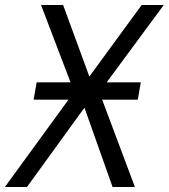

<svg xmlns="http://www.w3.org/2000/svg" viewBox="-28 -745 673 765"><path d="M245 -348H106L118 -417H253L135.5 -725H223.5L328 -440L536.5 -725H624.5L397 -417H533L521 -348H379L509.5 0H420.5L308.5 -316L79.5 0H-8.5Z"/></svg>

Font: JuliaMono MediumItalic
Style: Regular
Weight: 500
Italic angle: -9°
Monospace: yes
Designer: cormullion
Foundry: corm
Version: Version 0.049; ttfautohint (v1.8.4)